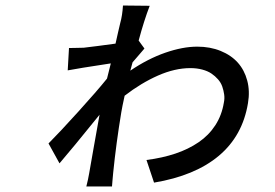

<svg xmlns="http://www.w3.org/2000/svg" viewBox="-20 -640 996 696"><path d="M482.6 -492.9 503.6 -464.1Q500 -459.5 484.6 -441.9Q469.1 -424.4 460.6 -414.1Q459.5 -410.5 452.4 -383.9Q515.6 -426.8 579 -448.9Q642.4 -470.9 695 -470.9Q741.8 -470.9 779.8 -455.4Q817.8 -440 842 -413Q866.1 -386 876.2 -348Q886.4 -310 878.9 -266Q859.4 -147.4 773.1 -75.1Q686.8 -2.8 538.4 22L511 -60Q568.9 -67.5 615.9 -83.3Q663 -99.1 699.9 -124.3Q736.9 -149.5 760.5 -185.9Q784.1 -222.3 791.5 -268.1Q794.7 -282.7 792.6 -297.6Q790.5 -312.5 785.7 -326.3Q780.9 -340.2 770.4 -352.3Q759.9 -364.3 746.4 -373.4Q733 -382.5 713.2 -387.8Q693.5 -393.1 670.1 -393.1Q614 -393.1 552.7 -366.1Q491.5 -339.1 431.8 -293Q422.6 -251.1 419.7 -233Q400.9 -119.3 390.3 -13.8Q389.2 -6 387.8 13.7Q386.4 33.4 386 35.9H293Q299.7 9.6 303.3 -12.1Q306.5 -29.1 319.4 -103.9Q332.4 -178.6 340.9 -224.1Q239.3 -98.4 195.7 -47.9L155.9 -120Q195 -159.1 263.3 -234.6Q331.7 -310 367.9 -355.1Q370.4 -364 374.8 -382.6Q379.3 -401.3 381.7 -410.2Q259.9 -391.7 225.5 -384.9L230.1 -465.9Q240.1 -465.9 256.7 -466.4Q273.4 -467 283.4 -467Q329.5 -472.3 398.8 -481.9Q402.7 -500 408.7 -525.9Q414.8 -551.8 416.2 -557.9Q423.3 -582.7 425.8 -620L522.7 -619Q502.1 -565.7 482.6 -492.9Z"/></svg>

Font: Karasuma Gothic
Style: Medium Italic
Weight: 500
Italic angle: 9.39998°
Designer: Rasmus Andersson / Ryoko Nishizuka
Foundry: Genbu
Version: Version 1.00